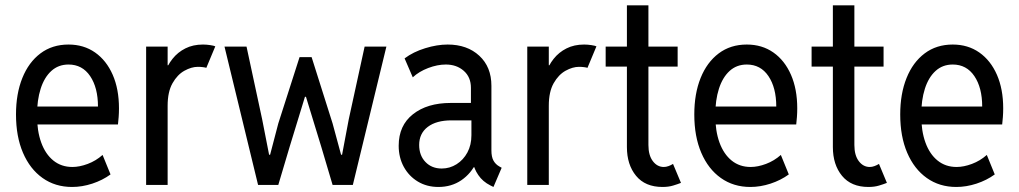

<svg xmlns="http://www.w3.org/2000/svg" viewBox="-20 -705 3886 732"><path d="M254.9 7.8Q190.4 7.8 142.3 -26.4Q94.2 -60.5 67.6 -122.6Q41 -184.6 41 -268.6Q41 -347.7 65.2 -407.7Q89.4 -467.8 134.3 -501.5Q179.2 -535.2 241.2 -535.2Q299.3 -535.2 342.5 -504.9Q385.7 -474.6 409.7 -419.9Q433.6 -365.2 433.6 -292Q433.6 -274.4 432.4 -259Q431.2 -243.7 429.7 -230.5H103.5V-298.8H353.5Q353.5 -370.6 323.7 -414.8Q293.9 -459 241.2 -459Q202.6 -459 175.8 -434.6Q148.9 -410.2 135 -366.7Q121.1 -323.2 121.1 -265.6Q121.1 -205.6 137.2 -161.4Q153.3 -117.2 183.6 -92.8Q213.9 -68.4 255.9 -68.4Q283.2 -68.4 314.5 -80.1Q345.7 -91.8 371.1 -114.3L401.4 -40Q370.6 -17.6 331.8 -4.9Q293 7.8 254.9 7.8Z M537.1 0V-527.3H619.1V-456.1H632.8L607.4 -423.8Q617.7 -455.6 637.7 -480.7Q657.7 -505.9 686.8 -520.5Q715.8 -535.2 753.9 -535.2Q767.1 -535.2 781.5 -533Q795.9 -530.8 800.8 -528.3L766.6 -446.3Q763.2 -447.8 753.7 -449Q744.1 -450.2 734.4 -450.2Q710 -450.2 683.1 -435.3Q656.2 -420.4 637.7 -387.7Q619.1 -355 619.1 -301.8V0Z M963.9 0 835.9 -527.3H919.9L979.5 -250L1005.9 -115.2H1009.8L1041 -234.4L1122.1 -487.3H1168L1248 -234.4L1280.3 -115.2H1284.2L1309.6 -250L1370.1 -527.3H1453.1L1325.2 0H1248L1205.1 -144.5L1146.5 -335.9H1142.6L1084 -144.5L1041 0Z M1651.4 7.8Q1607.4 7.8 1573.2 -12.7Q1539.1 -33.2 1519.5 -68.8Q1500 -104.5 1500 -149.4Q1500 -226.6 1554.4 -269.5Q1608.9 -312.5 1698.2 -312.5H1791V-246.1H1701.2Q1643.6 -246.1 1610.8 -221.2Q1578.1 -196.3 1578.1 -152.3Q1578.1 -112.3 1602.1 -87.4Q1626 -62.5 1664.1 -62.5Q1694.8 -62.5 1720.7 -78.9Q1746.6 -95.2 1762 -123.8Q1777.3 -152.3 1777.3 -189.5V-249L1775.4 -277.3V-370.1Q1775.4 -411.1 1748 -435.1Q1720.7 -459 1679.7 -459Q1647.5 -459 1612.3 -445.6Q1577.1 -432.1 1553.7 -410.2L1522.5 -482.4Q1555.7 -507.3 1601.1 -521.2Q1646.5 -535.2 1686.5 -535.2Q1761.2 -535.2 1807.4 -492.4Q1853.5 -449.7 1853.5 -377.9V-131.8Q1853.5 -106.9 1861.3 -92.8Q1869.1 -78.6 1883.8 -70.3L1892.6 -65.4L1861.3 7.8L1849.6 2Q1820.3 -12.7 1803.5 -37.6Q1786.6 -62.5 1785.2 -83L1799.8 -67.4H1770.5L1795.9 -85.9Q1776.4 -43.5 1738.8 -17.8Q1701.2 7.8 1651.4 7.8Z M1990.2 0V-527.3H2072.3V-456.1H2085.9L2060.5 -423.8Q2070.8 -455.6 2090.8 -480.7Q2110.8 -505.9 2139.9 -520.5Q2168.9 -535.2 2207 -535.2Q2220.2 -535.2 2234.6 -533Q2249 -530.8 2253.9 -528.3L2219.7 -446.3Q2216.3 -447.8 2206.8 -449Q2197.3 -450.2 2187.5 -450.2Q2163.1 -450.2 2136.2 -435.3Q2109.4 -420.4 2090.8 -387.7Q2072.3 -355 2072.3 -301.8V0Z M2505.9 7.8Q2439.9 7.8 2405 -34.7Q2370.1 -77.1 2370.1 -144.5V-684.6H2452.1V-152.3Q2452.1 -112.8 2469 -90.6Q2485.8 -68.4 2510.7 -68.4Q2519.5 -68.4 2528.8 -71.8Q2538.1 -75.2 2545.9 -80.1L2576.2 -7.8Q2564 -2.9 2546.4 2.4Q2528.8 7.8 2505.9 7.8ZM2289.1 -451.2V-527.3H2563.5V-451.2Z M2840.8 7.8Q2776.4 7.8 2728.3 -26.4Q2680.2 -60.5 2653.6 -122.6Q2627 -184.6 2627 -268.6Q2627 -347.7 2651.1 -407.7Q2675.3 -467.8 2720.2 -501.5Q2765.1 -535.2 2827.1 -535.2Q2885.3 -535.2 2928.5 -504.9Q2971.7 -474.6 2995.6 -419.9Q3019.5 -365.2 3019.5 -292Q3019.5 -274.4 3018.3 -259Q3017.1 -243.7 3015.6 -230.5H2689.5V-298.8H2939.5Q2939.5 -370.6 2909.7 -414.8Q2879.9 -459 2827.1 -459Q2788.6 -459 2761.7 -434.6Q2734.9 -410.2 2720.9 -366.7Q2707 -323.2 2707 -265.6Q2707 -205.6 2723.1 -161.4Q2739.3 -117.2 2769.5 -92.8Q2799.8 -68.4 2841.8 -68.4Q2869.1 -68.4 2900.4 -80.1Q2931.6 -91.8 2957 -114.3L2987.3 -40Q2956.5 -17.6 2917.7 -4.9Q2878.9 7.8 2840.8 7.8Z M3291 7.8Q3225.1 7.8 3190.2 -34.7Q3155.3 -77.1 3155.3 -144.5V-684.6H3237.3V-152.3Q3237.3 -112.8 3254.2 -90.6Q3271 -68.4 3295.9 -68.4Q3304.7 -68.4 3314 -71.8Q3323.2 -75.2 3331.1 -80.1L3361.3 -7.8Q3349.1 -2.9 3331.5 2.4Q3314 7.8 3291 7.8ZM3074.2 -451.2V-527.3H3348.6V-451.2Z M3626 7.8Q3561.5 7.8 3513.4 -26.4Q3465.3 -60.5 3438.7 -122.6Q3412.1 -184.6 3412.1 -268.6Q3412.1 -347.7 3436.3 -407.7Q3460.4 -467.8 3505.4 -501.5Q3550.3 -535.2 3612.3 -535.2Q3670.4 -535.2 3713.6 -504.9Q3756.8 -474.6 3780.8 -419.9Q3804.7 -365.2 3804.7 -292Q3804.7 -274.4 3803.5 -259Q3802.2 -243.7 3800.8 -230.5H3474.6V-298.8H3724.6Q3724.6 -370.6 3694.8 -414.8Q3665 -459 3612.3 -459Q3573.7 -459 3546.9 -434.6Q3520 -410.2 3506.1 -366.7Q3492.2 -323.2 3492.2 -265.6Q3492.2 -205.6 3508.3 -161.4Q3524.4 -117.2 3554.7 -92.8Q3585 -68.4 3627 -68.4Q3654.3 -68.4 3685.5 -80.1Q3716.8 -91.8 3742.2 -114.3L3772.5 -40Q3741.7 -17.6 3702.9 -4.9Q3664.1 7.8 3626 7.8Z"/></svg>

Font: Reddit Sans Condensed
Style: Regular
Weight: 400
Designer: Stephen Hutchings
Foundry: Reddit
Version: Version 1.014